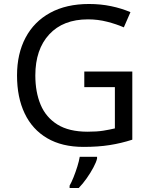

<svg xmlns="http://www.w3.org/2000/svg" viewBox="-20 -727 763 963"><path d="M402.8 -290V-368.2H643.6V-26.4Q587.4 -8.3 529.8 0.7Q472.2 9.8 398.9 9.8Q291 9.8 216.6 -33.9Q142.1 -77.6 103.8 -158Q65.4 -238.3 65.4 -348.6Q65.4 -457.5 108.2 -538.1Q150.9 -618.7 231.7 -662.8Q312.5 -707 426.3 -707Q484.9 -707 537.4 -696Q589.8 -685.1 634.3 -666L601.1 -589.8Q564 -606 517.6 -617.9Q471.2 -629.9 421.4 -629.9Q296.4 -629.9 226.8 -554.4Q157.2 -479 157.2 -348.6Q157.2 -265.1 183.8 -201.7Q210.4 -138.2 268.3 -102.3Q326.2 -66.4 419.4 -66.4Q465.8 -66.4 497.8 -71.5Q529.8 -76.7 556.2 -83V-290ZM466.8 59.6V68.4Q462.9 85.9 448.7 112.5Q434.6 139.2 415 167Q395.5 194.8 375 215.8H329.1V204.1Q338.4 188 348.9 161.9Q359.4 135.7 367.9 108.2Q376.5 80.6 379.9 59.6Z"/></svg>

Font: Lunasima
Style: Regular
Weight: 400
Designer: The DocRepair Project, Monotype Design Team
Foundry: Google
Version: Version 2.009